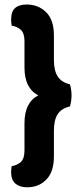

<svg xmlns="http://www.w3.org/2000/svg" viewBox="-20 -744 357 829"><path d="M145.5 -332.3Q116.4 -317.9 101.1 -287.8Q85.7 -257.8 85.7 -212.1V-94.3Q85.7 -59.6 70.4 -45.1Q55.1 -30.6 30.4 -26.6Q29.4 -20 28.7 -13.5Q28 -7 28 -1Q28 33.1 46.7 48.9Q65.5 64.7 97 64.7Q147.6 64.7 180.2 31.2Q212.8 -2.3 212.8 -68.9V-179.7Q212.8 -226.7 229.5 -251.6Q246.2 -276.5 281.9 -284.4Q285.2 -294.1 287 -306.9Q288.9 -319.7 288.9 -332.3Q288.9 -345.2 286.9 -357.8Q284.9 -370.5 281.9 -380.1Q246.2 -388.1 229.5 -413.4Q212.8 -438.8 212.8 -484.9V-591Q212.8 -658.2 179.2 -691.3Q145.6 -724.5 95 -724.5Q62.8 -724.5 45.4 -709.5Q28 -694.6 28 -658.8Q28 -652.8 28.7 -646.7Q29.4 -640.5 30.4 -633.2Q55.1 -629.2 70.4 -614.7Q85.7 -600.2 85.7 -565.6V-452.5Q85.7 -406.7 101.1 -376.7Q116.4 -346.6 145.5 -332.3Z"/></svg>

Font: Baloo Tamma 2
Style: Regular
Weight: 400
Designer: Divya Kowshik, Shuchita Grover and Ek Type
Foundry: Ek Type
Version: Version 1.700